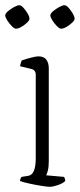

<svg xmlns="http://www.w3.org/2000/svg" viewBox="-27 -716 307 736"><path d="M164 0Q154 0 132 -3.5Q110 -7 87 -12Q64 -17 50 -22Q50 -32 56 -38L81 -42Q110 -46 110 -109V-430Q110 -448 92 -452L50 -462Q51 -469 53 -475Q55 -481 56 -484Q69 -489 90 -494.5Q111 -500 120 -500Q141 -500 150.5 -487.5Q160 -475 160 -454V-98Q160 -76 156.5 -62.5Q153 -49 150 -44L218 -38Q220 -36 221.5 -31.5Q223 -27 223 -22Q214 -13 195 -6.5Q176 0 164 0ZM207 -606Q201 -606 191.5 -615.5Q182 -625 174 -637.5Q166 -650 166 -657Q166 -664 176.5 -673Q187 -682 200 -689Q213 -696 220 -696Q227 -696 236 -686Q245 -676 252 -664Q259 -652 259 -644Q259 -638 249.5 -629Q240 -620 228 -613Q216 -606 207 -606ZM34 -606Q28 -606 18.5 -615.5Q9 -625 1 -637.5Q-7 -650 -7 -657Q-7 -664 3.5 -673Q14 -682 27 -689Q40 -696 47 -696Q54 -696 63 -686Q72 -676 79 -664Q86 -652 86 -644Q86 -638 76.5 -629Q67 -620 55 -613Q43 -606 34 -606Z"/></svg>

Font: Texturina 72pt Thin
Style: Regular
Weight: 100
Designer: Guillermo Torres Carreño
Foundry: Omnibus-Type
Version: Version 1.002; ttfautohint (v1.8.3)